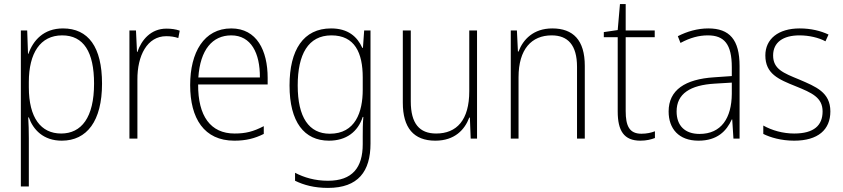

<svg xmlns="http://www.w3.org/2000/svg" viewBox="-20 -678 4123 939"><path d="M288 -539C193 -539 142 -480 119 -415H117L113 -529H82V234H121V-1C121 -36 120 -73 118 -104H121C142 -44 192 10 282 10C405 10 479 -86 479 -269C479 -448 412 -539 288 -539ZM284 -505C389 -505 440 -424 440 -269C440 -103 378 -25 279 -25C180 -25 121 -102 121 -251V-277C121 -418 177 -505 284 -505Z M794 -538C718 -538 672 -483 652 -424H650L645 -529H613V0H652V-288C651 -406 700 -501 793 -501C815 -501 834 -498 852 -492L859 -528C840 -535 817 -538 794 -538Z M1111 -539C977 -539 910 -421 910 -262C910 -99 978 10 1126 10C1183 10 1226 -1 1270 -23V-61C1218 -34 1181 -25 1127 -25C1010 -25 948 -110 949 -265H1289V-297C1289 -431 1236 -539 1111 -539ZM1111 -505C1208 -505 1252 -418 1251 -299H950C959 -435 1019 -505 1111 -505Z M1599 -539C1464 -539 1396 -434 1396 -260C1396 -81 1468 10 1589 10C1673 10 1730 -33 1754 -106H1757C1754 -71 1754 -44 1754 -12V27C1754 142 1703 206 1584 206C1520 206 1467 190 1423 167V206C1466 227 1517 241 1584 241C1732 241 1792 160 1792 24V-529H1761L1755 -444H1752C1727 -499 1682 -539 1599 -539ZM1601 -505C1715 -505 1754 -420 1754 -299V-239C1754 -130 1718 -24 1593 -24C1491 -24 1436 -104 1436 -260C1436 -412 1487 -505 1601 -505Z M2313 -529H2275V-232C2275 -91 2214 -25 2113 -25C2032 -25 1989 -73 1989 -182V-529H1950V-176C1950 -53 2003 10 2109 10C2204 10 2253 -44 2275 -103H2278L2282 0H2313Z M2681 -539C2589 -539 2538 -485 2516 -426H2513L2508 -529H2478V0H2516V-300C2516 -438 2580 -505 2678 -505C2757 -505 2802 -458 2802 -351V0H2840V-356C2840 -482 2783 -539 2681 -539Z M3117 -24C3058 -24 3040 -62 3040 -135V-496H3182V-529H3040V-658H3012L3001 -531L2933 -521V-496H3001V-133C3001 -39 3031 10 3112 10C3142 10 3164 4 3183 -3V-36C3165 -29 3143 -24 3117 -24Z M3444 -539C3391 -539 3340 -524 3295 -501L3308 -468C3356 -494 3399 -505 3442 -505C3522 -505 3559 -462 3559 -349V-306L3473 -300C3331 -291 3250 -238 3250 -133C3250 -49 3299 10 3396 10C3488 10 3533 -37 3559 -94H3561L3567 0H3597V-355C3597 -484 3548 -539 3444 -539ZM3476 -269 3559 -274V-219C3558 -101 3508 -23 3401 -23C3330 -23 3289 -63 3289 -133C3289 -220 3356 -262 3476 -269Z M4041 -133C4041 -227 3970 -254 3889 -289C3811 -321 3761 -340 3761 -407C3761 -471 3810 -505 3890 -505C3936 -505 3984 -494 4017 -476L4032 -509C3994 -527 3946 -539 3891 -539C3786 -539 3723 -487 3723 -407C3723 -317 3787 -290 3872 -256C3951 -224 4003 -201 4003 -133C4003 -65 3961 -25 3864 -25C3809 -25 3756 -40 3713 -64V-23C3747 -6 3800 10 3864 10C3981 10 4041 -44 4041 -133Z"/></svg>

Font: Noto Sans Thai Looped SemiCondensed ExtraLight
Style: Regular
Weight: 200
Width: 4
Designer: Sasikarn Vongin, Ben Mitchell
Foundry: The Fontpad Ltd
Version: Version 1.001